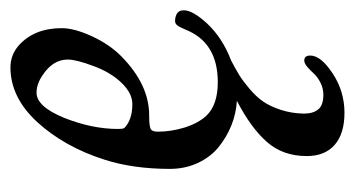

<svg xmlns="http://www.w3.org/2000/svg" viewBox="-178 -290 689 373"><g transform="rotate(-90 166.5 -103.5)"><path d="M222.2 -427.7Q245.6 -427.7 264.2 -412.1Q298.3 -381.8 298.3 -328.1Q298.3 -303.7 282.5 -269.3Q266.6 -234.9 243.2 -211.9Q188.5 -158.2 128.9 -158.2Q108.9 -158.2 103 -155.5Q97.2 -152.8 97.2 -141.6Q97.2 -115.7 105.2 -89.6Q113.3 -63.5 127.9 -47.4Q148.9 -24.9 193.4 -24.9Q270.5 -24.9 295.4 -87.4Q300.3 -99.1 303.7 -103.5Q307.1 -107.9 312 -107.9Q319.3 -107.9 325.2 -105Q333 -101.1 333 -90.8Q333 -73.7 307.6 -45.9Q279.3 -15.6 235.4 1Q218.8 9.8 207.5 16.6Q196.3 23.4 180.7 36.6Q165 49.8 155.8 63.2Q146.5 76.7 139.6 97.4Q132.8 118.2 132.3 142.1Q132.3 160.6 140.6 170.4Q148.9 180.2 168.9 180.2Q181.6 180.2 192.9 174.3Q204.1 168.5 210.2 161.6Q216.3 154.8 223.1 148.9Q230 143.1 235.4 143.1Q245.1 143.1 245.1 154.8Q245.1 175.3 210.4 198.2Q175.8 221.2 133.8 221.2Q93.3 221.2 71.5 202.1Q49.8 183.1 49.8 147.9Q49.8 101.6 77.4 70.3Q105 39.1 157.2 12.2Q132.3 10.7 109.4 1.5Q86.4 -7.8 67.1 -23.4Q47.9 -39.1 36.4 -63.7Q24.9 -88.4 24.9 -118.2Q24.9 -189.5 43 -245.6Q67.9 -323.2 115.7 -375.5Q163.6 -427.7 222.2 -427.7ZM110.8 -201.2Q126 -190.9 150.9 -190.9Q171.9 -190.9 192.1 -211.9Q212.4 -232.9 224.6 -266.1Q237.3 -299.8 237.3 -316.4Q237.3 -345.2 207 -365.2Q189.9 -377 172.9 -377Q146 -377 124 -323.2Q102.5 -269 102.5 -219.2Q102.5 -210 103.8 -207.5Q105 -205.1 110.8 -201.2Z"/></g></svg>

Font: Cooper*
Style: Italic
Weight: 400
Italic angle: -7°
Designer: Owen Earl
Foundry: indestructible type*
Version: Version 0.001